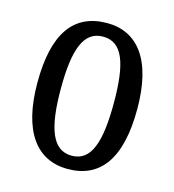

<svg xmlns="http://www.w3.org/2000/svg" viewBox="-89 -621 641 706"><g transform="rotate(15 232.0 -268.0)"><path d="M231 10C356 10 422 -81 422 -269C422 -456 350 -546 234 -546C107 -546 42 -456 42 -269C42 -81 114 10 231 10ZM233 -41C159 -41 131 -119 131 -269C131 -418 158 -494 232 -494C307 -494 333 -418 333 -269C333 -119 307 -41 233 -41Z"/></g></svg>

Font: Noto Serif Georgian ExtraCondensed
Style: Regular
Weight: 400
Width: 2
Designer: Monotype Design Team, Akaki Razmadze
Foundry: Google LLC
Version: Version 2.003